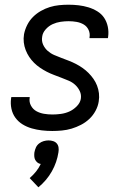

<svg xmlns="http://www.w3.org/2000/svg" viewBox="-20 -548 540 815"><path d="M202 8Q180 8 158 5.5Q136 3 115 -3Q94 -9 76 -20Q58 -31 45.5 -48Q33 -65 28.5 -86.5Q24 -108 27 -130L28 -136H106V-133Q103 -115 111.5 -99.5Q120 -84 134.5 -76Q149 -68 166.5 -65Q184 -62 203 -62Q220 -62 238.5 -64.5Q257 -67 274 -74.5Q291 -82 305.5 -96.5Q320 -111 323 -128Q326 -146 318.5 -161.5Q311 -177 299 -188Q287 -199 271.5 -205.5Q256 -212 240.5 -218Q225 -224 209 -230Q193 -236 178.5 -243.5Q164 -251 150 -260.5Q136 -270 124.5 -281.5Q113 -293 104 -306.5Q95 -320 89 -335.5Q83 -351 81 -368Q79 -385 82 -403Q86 -423 95.5 -442Q105 -461 120 -476Q135 -491 153.5 -501.5Q172 -512 191.5 -518Q211 -524 231 -526Q251 -528 271 -528Q293 -528 314 -525.5Q335 -523 355 -517Q375 -511 393 -500Q411 -489 422 -472.5Q433 -456 437.5 -435Q442 -414 439 -392L438 -386H360V-389Q363 -406 356 -421Q349 -436 335.5 -444Q322 -452 305.5 -455Q289 -458 271 -458Q255 -458 237.5 -455.5Q220 -453 203.5 -445.5Q187 -438 174 -423.5Q161 -409 159 -392Q156 -374 163 -358.5Q170 -343 182.5 -332Q195 -321 210 -314.5Q225 -308 241 -302Q257 -296 272.5 -290Q288 -284 302.5 -276.5Q317 -269 330.5 -259.5Q344 -250 355.5 -238.5Q367 -227 376.5 -213.5Q386 -200 392 -184.5Q398 -169 400 -152Q402 -135 399 -117Q396 -97 385.5 -77.5Q375 -58 359 -43Q343 -28 323.5 -18Q304 -8 284 -2Q264 4 243 6Q222 8 202 8ZM143 247 106 208Q121 195 133 180Q145 165 153 148Q145 147 139 142Q133 137 129.5 130.5Q126 124 125.5 115.5Q125 107 126 99Q128 88 132.5 78Q137 68 146 61Q155 54 165.5 51Q176 48 186 48Q196 48 205.5 51Q215 54 221 61Q227 68 228.5 78Q230 88 228 99Q225 119 218 139.5Q211 160 200 179.5Q189 199 174.5 216Q160 233 143 247Z"/></svg>

Font: Iosevka SS18
Style: Italic
Weight: 400
Italic angle: -9°
Monospace: yes
Designer: Belleve Invis
Foundry: Belleve Invis
Version: Version 25.1.1; ttfautohint (v1.8.4)